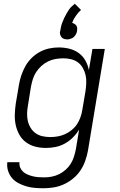

<svg xmlns="http://www.w3.org/2000/svg" viewBox="-20 -781 640 1024"><path d="M212 223Q188 223 164.5 221Q141 219 119.5 212.5Q98 206 78 195.5Q58 185 44 168.5Q30 152 23 130Q16 108 19 84H84Q82 100 88 113.5Q94 127 104.5 136Q115 145 128.5 150.5Q142 156 156.5 159.5Q171 163 186 164Q201 165 216 165Q236 165 256.5 161Q277 157 296 147.5Q315 138 331 123.5Q347 109 358 91Q369 73 375 53Q381 33 385 13L402 -90Q388 -67 368.5 -47.5Q349 -28 325 -15Q301 -2 275.5 3Q250 8 225 8Q195 8 168 1Q141 -6 119 -22Q97 -38 83.5 -62Q70 -86 64 -113.5Q58 -141 59 -170Q60 -199 64 -228L81 -328Q85 -353 93.5 -378.5Q102 -404 115 -427.5Q128 -451 148 -471Q168 -491 192 -504Q216 -517 242 -522.5Q268 -528 293 -528Q323 -528 350.5 -521Q378 -514 400 -498Q422 -482 435.5 -458Q449 -434 454 -407L473 -520H539L449 23Q444 50 434.5 77Q425 104 409 128Q393 152 370 171Q347 190 320.5 202Q294 214 266.5 218.5Q239 223 212 223ZM248 -50Q268 -50 288 -53.5Q308 -57 327 -65.5Q346 -74 363 -88Q380 -102 391 -119Q402 -136 409 -155.5Q416 -175 419 -195L436 -295Q439 -316 440 -338Q441 -360 436.5 -380Q432 -400 422 -418Q412 -436 396 -448Q380 -460 359.5 -465Q339 -470 318 -470Q298 -470 277 -466.5Q256 -463 236.5 -453.5Q217 -444 200.5 -429Q184 -414 172.5 -396Q161 -378 155 -358.5Q149 -339 145 -318L129 -218Q125 -197 124.5 -176Q124 -155 128.5 -135.5Q133 -116 143.5 -99Q154 -82 170 -70.5Q186 -59 206.5 -54.5Q227 -50 248 -50ZM338 -571Q332 -571 327 -572Q322 -573 317 -575.5Q312 -578 309 -581.5Q306 -585 303.5 -590Q301 -595 300 -601Q299 -607 300 -611L301 -615Q303 -627 305.5 -638.5Q308 -650 312.5 -661.5Q317 -673 322.5 -685Q328 -697 335.5 -710Q343 -723 349.5 -732Q356 -741 363 -747L379 -761L412 -728Q405 -722 399 -715Q393 -708 387.5 -700.5Q382 -693 376.5 -684Q371 -675 369 -669L365 -659Q369 -658 373 -656Q377 -654 380.5 -651.5Q384 -649 386.5 -645.5Q389 -642 390.5 -637.5Q392 -633 392 -628Q392 -623 391 -619V-615Q390 -610 388 -604.5Q386 -599 382.5 -594Q379 -589 374.5 -584.5Q370 -580 365 -577.5Q360 -575 353 -573Q346 -571 343 -571Z"/></svg>

Font: Iosevka Aile Light
Style: Italic
Weight: 300
Italic angle: -9°
Designer: Belleve Invis
Foundry: Belleve Invis
Version: Version 31.1.0; ttfautohint (v1.8.4)